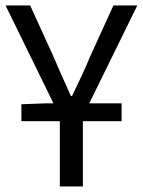

<svg xmlns="http://www.w3.org/2000/svg" viewBox="-21 -676 518 696"><path d="M56.6 -236.6V-298.1L145.5 -301.4H419.8V-236.6ZM195.9 0V-254.2L-0.9 -656.3H88.3L172.8 -471.1Q188.4 -434.5 203.7 -399.8Q219.1 -365.1 236.2 -327.9H240.2Q257.8 -365.1 274.3 -399.8Q290.9 -434.5 305.7 -471.1L390.2 -656.3H476.8L279.4 -254.2V0Z"/></svg>

Font: Source Sans 3
Style: Regular
Weight: 200
Designer: Paul D. Hunt
Foundry: Adobe
Version: Version 3.046;hotconv 1.0.118;makeotfexe 2.5.65603